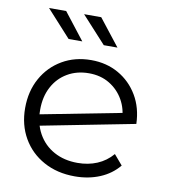

<svg xmlns="http://www.w3.org/2000/svg" viewBox="-82 -801 769 875"><g transform="rotate(10 302.0 -363.5)"><path d="M322.6 4.7Q240.8 4.7 178.4 -29.7Q115.9 -64 81 -124.6Q46.1 -185.3 46.1 -263Q46.1 -341.1 79.6 -401.3Q113 -461.5 171.7 -495.8Q230.3 -530.2 305.7 -530.2Q376.6 -530.2 432.4 -498.4Q488.3 -466.6 521.9 -410.2Q555.5 -353.7 557.8 -279.4L106 -191.2L101.7 -243.2L516.8 -323.6L490.2 -285.8Q489.5 -336.4 465.9 -377.9Q442.3 -419.5 401.2 -444.4Q360.2 -469.3 305.7 -469.3Q249.9 -469.3 206.6 -443.9Q163.3 -418.6 139.1 -373.1Q114.9 -327.6 114.9 -267.7Q114.9 -204.2 141.4 -156.9Q167.9 -109.6 215.1 -83.8Q262.3 -57.9 324.3 -57.9Q373.4 -57.9 414.5 -75.1Q455.6 -92.3 485.5 -127.2L525 -80.9Q490.4 -38.9 437.9 -17.1Q385.4 4.7 322.6 4.7ZM349.4 -607 236.5 -730.6H315.8L412.7 -607ZM186.6 -607 74.3 -730.6H153.6L249.9 -607Z"/></g></svg>

Font: Montserrat Alternates Thin
Style: Regular
Weight: 100
Designer: Julieta Ulanovsky
Foundry: Julieta Ulanovsky
Version: Version 9.000